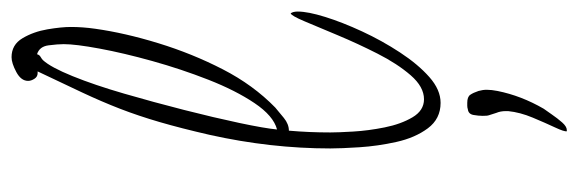

<svg xmlns="http://www.w3.org/2000/svg" viewBox="-346 -404 977 324"><g transform="rotate(-90 142.0 -242.5)"><path d="M119 59Q122 58 125 58Q128 58 130 58Q140 58 143.5 63Q147 68 150 77Q151 81 151.5 84Q152 87 152 91Q152 95 151.5 99.5Q151 104 150 109Q146 129 138.5 148.5Q131 168 120 187Q117 191 110.5 200.5Q104 210 97 218Q90 226 84 226H82Q81 222 88.5 206Q96 190 105 168.5Q114 147 116 127V123Q116 114 113 107Q110 97 109 94.5Q108 92 108 84Q108 77 109.5 68.5Q111 60 119 59ZM130 13Q103 13 87 -8.5Q71 -30 64 -61.5Q57 -93 55 -124Q53 -155 53 -173Q53 -274 76 -377Q87 -425 97.5 -461Q108 -497 120 -528Q132 -559 147.5 -592Q163 -625 183 -667H180Q174 -667 170.5 -672.5Q167 -678 167 -683Q167 -695 182 -703Q197 -711 207 -711Q228 -711 239 -692.5Q250 -674 254 -650.5Q258 -627 258 -611Q258 -591 255 -570Q248 -520 230.5 -463Q213 -406 186.5 -354.5Q160 -303 122 -266Q115 -260 104.5 -251.5Q94 -243 83 -243Q80 -209 80 -173Q80 -160 81.5 -134.5Q83 -109 88.5 -81.5Q94 -54 105.5 -34.5Q117 -15 136 -15Q157 -15 176.5 -37.5Q196 -60 213 -93.5Q230 -127 244 -160.5Q258 -194 267.5 -216.5Q277 -239 281 -240Q284 -236 284 -228Q284 -211 275 -182Q266 -153 250.5 -119.5Q235 -86 215 -55.5Q195 -25 173.5 -6Q152 13 130 13ZM85 -263Q108 -269 129.5 -301Q151 -333 169 -379Q187 -425 200.5 -473.5Q214 -522 221.5 -562.5Q229 -603 229 -623Q229 -633 227 -648.5Q225 -664 212 -668Q211 -664 207.5 -662Q204 -660 202 -658Q190 -645 175 -608Q160 -571 145.5 -521Q131 -471 118 -420Q105 -369 96 -326.5Q87 -284 85 -263Z"/></g></svg>

Font: Licorice
Style: Regular
Weight: 400
Designer: Robert E. Leuschke
Foundry: Robert E. Leuschke
Version: Version 1.010; ttfautohint (v1.8.3)